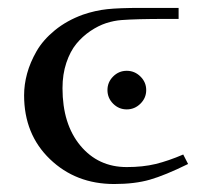

<svg xmlns="http://www.w3.org/2000/svg" viewBox="-20 -459 516 486"><path d="M41 -217.8Q41 -245.1 48.6 -272.9Q56.2 -300.8 72.5 -329.3Q88.9 -357.9 119.1 -382.6Q149.4 -407.2 189.9 -421.9Q221.2 -432.6 251.5 -435.8Q281.7 -439 336.9 -439H432.1V-411.1H399.9Q324.2 -411.1 287.1 -408.2Q268.1 -406.7 248.5 -400.4Q229 -394 208.7 -380.4Q188.5 -366.7 173.1 -347.9Q157.7 -329.1 147.9 -300Q138.2 -271 138.2 -235.8Q138.2 -145 183.3 -90.6Q228.5 -36.1 300.8 -36.1Q341.8 -36.1 374 -43.9Q406.2 -51.8 443.8 -67.9L456.1 -43.9Q397.5 -15.1 359.4 -4.2Q321.3 6.8 269 6.8Q171.9 6.8 106.4 -56.2Q41 -119.1 41 -217.8ZM266.4 -196.5Q252 -210.9 252 -231Q252 -251 266.4 -265.4Q280.8 -279.8 300.8 -279.8Q320.8 -279.8 335.4 -265.4Q350.1 -251 350.1 -231Q350.1 -210.9 335.4 -196.5Q320.8 -182.1 300.8 -182.1Q280.8 -182.1 266.4 -196.5Z"/></svg>

Font: Dehuti Alt
Style: Bold
Weight: 700
Version: Version 1.2